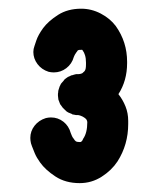

<svg xmlns="http://www.w3.org/2000/svg" viewBox="-20 -899 361 437"><path d="M161.4 -482.2Q129.2 -482.2 106.2 -497.3Q83.2 -512.4 71.3 -529.2Q63.4 -540.1 59.2 -550Q55 -559.9 52.7 -566.3Q50.5 -572.8 50.5 -572.8Q49 -579.2 49 -585.1Q49 -600.5 58.7 -612.9Q68.3 -625.2 84.2 -630.2Q90.1 -631.7 96 -631.7Q111.9 -631.7 124.3 -622Q136.6 -612.4 141.1 -596Q141.1 -596 141.8 -594.3Q142.6 -592.6 143.6 -589.9Q144.6 -587.1 147 -584.2Q147 -583.7 147.5 -583.7Q150 -579.2 152.5 -577.5Q155 -575.7 161.4 -575.7H162.4Q163.4 -575.7 164.1 -576Q164.9 -576.2 166.3 -577.7Q167.8 -579.2 169.3 -583.2Q178.7 -596.5 178.7 -621.3Q178.2 -624.3 177.2 -626.2Q176.2 -628.2 172.8 -630.7Q168.8 -633.7 164.1 -635.4Q159.4 -637.1 157.4 -637.1H153L148 -638.1Q146 -638.1 144.6 -638.6Q144.1 -639.6 143.6 -639.6L135.1 -643.1Q131.2 -645 127.7 -649Q122.3 -653.5 118.8 -659.4Q116.8 -661.4 116.3 -663.4L112.9 -672.3L111.9 -681.2V-685.6Q111.9 -687.6 112.4 -688.6Q112.4 -692.6 113.4 -695Q115.3 -702.5 118.8 -708.4L121.8 -711.9Q123.8 -714.4 125.2 -715.8Q126.2 -717.8 127.7 -718.8Q128.7 -719.3 130.2 -720.8Q134.2 -724.3 140.1 -726.2Q141.1 -727.7 144.1 -727.7L149 -729.2L153 -730.2H157.4Q160.4 -730.2 164.4 -731.2Q168.3 -732.2 169.8 -734.7Q171.3 -735.6 172.8 -737.6Q174.3 -739.6 175 -743.1Q175.7 -746.5 175.7 -753V-756.4Q175.7 -766.3 173.5 -773.3Q171.3 -780.2 168.8 -783.2Q168.3 -784.2 167.8 -784.7Q167.8 -785.1 167.3 -785.4Q166.8 -785.6 166.8 -785.6Q166.8 -785.6 166.3 -785.6H164.9Q159.9 -785.6 158.2 -784.9Q156.4 -784.2 155 -781.2Q154 -780.7 153.5 -779.2Q150.5 -775.2 149.3 -772.3Q148 -769.3 148 -769.3Q143.6 -753.5 130.9 -743.8Q118.3 -734.2 102.5 -734.2Q96.5 -734.2 90.6 -735.6Q74.8 -740.6 65.3 -753.2Q55.9 -765.8 55.9 -780.7Q55.9 -787.6 58.4 -794.1Q58.4 -794.1 62.6 -806.7Q66.8 -819.3 78.2 -835.1Q90.1 -851 112.1 -865.1Q134.2 -879.2 164.9 -879.2Q188.1 -879.2 209.4 -868.1Q230.7 -856.9 243.6 -839.6Q269.3 -803.5 269.3 -758.4V-755.4Q269.3 -715.3 249.5 -684.7Q259.4 -672.3 265.6 -656.9Q271.8 -641.6 271.8 -623.8V-616.8Q271.8 -569.8 247.5 -531.7Q234.2 -511.4 211.4 -496.8Q188.6 -482.2 161.4 -482.2Z"/></svg>

Font: AKL FREE 002
Style: Regular
Weight: 400
Designer: AKL
Foundry: AKL
Version: Version 1.00;August 17, 2024;FontCreator 13.0.0.2675 64-bit